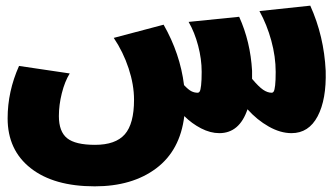

<svg xmlns="http://www.w3.org/2000/svg" viewBox="-20 -453 1173 675"><path d="M892.1 -414.1 1070.8 -433.1Q1119.1 -326.2 1125 -204.1Q1127.9 -103.5 1096.7 -44.2Q1065.4 15.1 1004.9 15.1Q965.8 15.1 924.8 -8.1Q883.8 -31.2 850.1 -68.8Q821.8 15.1 751 15.1Q719.7 15.1 687 -1.7Q654.3 -18.6 627.9 -44.9Q613.3 75.7 529.1 138.9Q444.8 202.1 313 202.1Q169.4 202.1 88.1 138.4Q6.8 74.7 6.8 -37.1Q6.8 -131.3 46.9 -221.2L225.1 -194.8Q207.5 -166 197.3 -125Q187 -84 187 -44.9Q187 9.8 216.1 33Q245.1 56.2 314 56.2Q386.2 56.2 418.7 19.3Q451.2 -17.6 451.2 -102.1Q451.2 -155.3 432.1 -212.9Q413.1 -270.5 379.9 -319.8L555.2 -366.2Q613.3 -264.2 627 -153.8Q642.6 -137.2 653.1 -132.1Q663.6 -127 674.8 -127Q679.2 -127 682.1 -131.6Q685.1 -136.2 687 -153.1Q689 -169.9 689 -200.2Q689 -245.6 676.5 -292.7Q664.1 -339.8 643.1 -376L820.8 -394Q860.4 -306.6 866.2 -204.1V-175.8Q889.6 -147.9 905 -137.5Q920.4 -127 935.1 -127Q939.5 -127 942.4 -131.6Q945.3 -136.2 947.3 -153.1Q949.2 -169.9 949.2 -200.2Q949.2 -253.9 933.8 -310.1Q918.5 -366.2 892.1 -414.1Z"/></svg>

Font: LT Superior Black
Style: Regular
Weight: 900
Designer: Daniel Lyons
Foundry: LyonsType
Version: Version 2.005